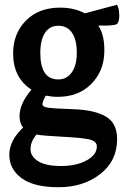

<svg xmlns="http://www.w3.org/2000/svg" viewBox="-20 -552 523 805"><path d="M222 -146Q197 -146 172 -151Q158 -126 158 -115Q158 -104 181 -100.5Q204 -97 290 -94Q376 -91 423.5 -63.5Q471 -36 471 31Q471 123 400 178Q329 233 225.5 233Q122 233 70.5 195Q19 157 19 97Q19 37 77 -17Q62 -35 62 -65Q62 -118 112 -176Q35 -226 35 -328Q35 -411 88.5 -465.5Q142 -520 232 -520Q291 -520 336 -496L470 -532Q479 -521 480 -491Q481 -461 470 -451Q455 -443 392 -445Q421 -402 417 -325.5Q413 -249 360 -197.5Q307 -146 222 -146ZM386 62Q386 39 352 32Q318 25 237 21Q156 17 133 12Q108 42 108 73Q108 104 140 124Q172 144 236 144Q300 144 343 120.5Q386 97 386 62ZM224 -219Q260 -219 281 -248.5Q302 -278 302 -331.5Q302 -385 282 -414.5Q262 -444 225 -444Q188 -444 168.5 -414Q149 -384 149 -330Q149 -219 224 -219Z"/></svg>

Font: Karma
Style: Bold
Weight: 700
Designer: Joana Correia
Foundry: Indian Type Foundry
Version: Version 1.202;PS 1.0;hotconv 1.0.78;makeotf.lib2.5.61930; tt